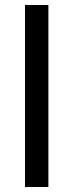

<svg xmlns="http://www.w3.org/2000/svg" viewBox="-20 -749 294 769"><path d="M173.8 -729V0H80.1V-729Z"/></svg>

Font: Miedinger*
Style: Book
Weight: 400
Version: Version 001.000